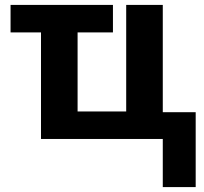

<svg xmlns="http://www.w3.org/2000/svg" viewBox="-20 -566 831 782"><path d="M643 196V0H147V-434H23V-546H440V-434H296V-112H494V-546H643V-109H777V196Z"/></svg>

Font: Noto IKEA Latin
Style: Bold
Weight: 700
Designer: Monotype Design Team
Foundry: Monotype Imaging Inc.
Version: Version 1.0